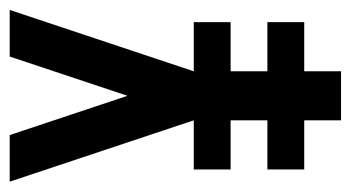

<svg xmlns="http://www.w3.org/2000/svg" viewBox="-178 -520 699 382"><g transform="rotate(-90 171.0 -329.5)"><path d="M219.7 -73.2V0H122.1V-73.2H24.4V-146.5H122.1V-219.7H24.4V-293H122.1L0 -659.2H92.8L170.9 -424.8L249 -659.2H341.8L219.7 -293H317.4V-219.7H219.7V-146.5H317.4V-73.2Z"/></g></svg>

Font: Alegre Sans
Style: Regular
Weight: 400
Width: 3
Designer: GrandChaos9000
Version: Version 1.2.6 - August 1, 2014